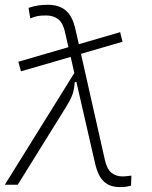

<svg xmlns="http://www.w3.org/2000/svg" viewBox="-21 -762 627 792"><path d="M65.4 -467.8 54.7 -507.3 261.2 -567.4 247.1 -629.9Q238.8 -667.5 219 -682.9Q199.2 -698.2 168.9 -698.2Q147 -698.2 134.3 -695.8Q121.6 -693.4 104 -686L96.7 -729.5Q118.2 -736.8 136.7 -739.5Q155.3 -742.2 176.8 -742.2Q222.7 -742.2 250.5 -718.8Q278.3 -695.3 290.5 -639.6L304.2 -579.6L474.6 -629.4L484.4 -589.8L313 -540L411.6 -102.5Q419.9 -65.4 438.2 -49.8Q456.5 -34.2 486.3 -34.2Q493.7 -34.2 521 -37.6L519.5 3.9Q498.5 9.8 473.6 9.8Q432.6 9.8 408 -12.7Q383.3 -35.2 371.1 -88.4L293.9 -424.8L287.1 -422.4Q285.2 -391.1 276.9 -369.6Q268.6 -348.1 251.5 -320.8L52.2 0H-1L285.6 -460.9L270.5 -527.3Z"/></svg>

Font: Cascadia Code NF ExtraLight
Style: Italic
Weight: 200
Italic angle: -10°
Monospace: yes
Designer: Aaron Bell
Foundry: Saja Typeworks
Version: Version 2404.023; ttfautohint (v1.8.4)